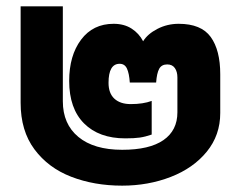

<svg xmlns="http://www.w3.org/2000/svg" viewBox="-20 -570 759 605"><path d="M45 -246V-550H178V-251Q178 -179 227 -138.5Q276 -98 365 -98Q451 -98 495 -128.5Q539 -159 539 -216V-326Q539 -344 531 -355.5Q523 -367 507 -367Q489 -367 481.5 -353Q474 -339 472 -310H389Q387 -339 380 -354Q373 -369 357 -369Q322 -369 322 -309Q322 -276 340.5 -259Q359 -242 392 -242Q431 -242 458 -252V-146Q438 -139 420.5 -136.5Q403 -134 375 -134Q292 -134 245 -181Q198 -228 198 -315Q198 -395 235.5 -445Q273 -495 338 -495Q371 -495 394.5 -480Q418 -465 431 -440Q445 -463 476 -479Q507 -495 543 -495Q614 -495 644 -453.5Q674 -412 674 -336V-214Q674 -144 631.5 -92Q589 -40 518 -12.5Q447 15 365 15Q277 15 204.5 -13Q132 -41 88.5 -99.5Q45 -158 45 -246Z"/></svg>

Font: Prompt
Style: Bold
Weight: 700
Designer: Katatrad Team
Foundry: CadsonDemak
Version: Version 1.000